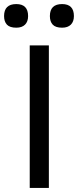

<svg xmlns="http://www.w3.org/2000/svg" viewBox="-68 -923 383 943"><path d="M-48 -844Q-48 -903 12 -903Q70 -903 70 -844Q70 -817 55 -802Q40 -787 12 -787Q-20 -787 -34 -802Q-48 -817 -48 -844ZM177 -844Q177 -903 237 -903Q295 -903 295 -844Q295 -817 280 -802Q265 -787 237 -787Q205 -787 191 -802Q177 -817 177 -844ZM78 -700H172V0H78Z"/></svg>

Font: Haskoy Medium
Style: Regular
Weight: 500
Designer: Ertekin Erdin
Foundry: Ertekin Erdin
Version: Version 1.500; ttfautohint (v1.8.3)